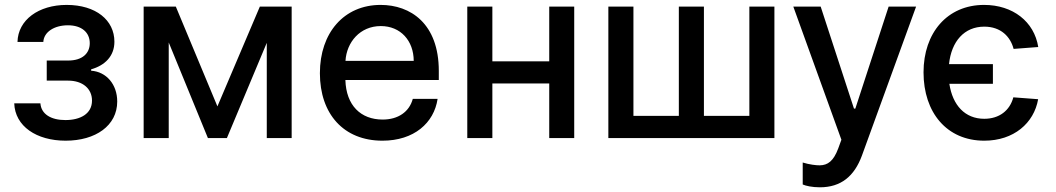

<svg xmlns="http://www.w3.org/2000/svg" viewBox="-20 -573 4385 797"><path d="M147.7 -144.2H39.1C42.3 -49 131.4 11 252.5 11C376.8 11 466.6 -51.5 466.6 -151.6C466.6 -222.7 421.5 -275.2 358.3 -279.5V-285.2C415.5 -301.5 454.9 -339.8 454.9 -399.9C454.9 -489.3 378.2 -552.6 256.7 -552.6C140.3 -552.6 54.7 -490.4 52.6 -398.8H159.8C161.9 -439.6 204.2 -468 262.1 -468C319.2 -468 352.6 -438.2 352.6 -393.8C352.6 -352.3 322.8 -321.7 262.8 -321.7H174V-238.3H262.8C323.2 -238.3 361.9 -204.9 361.9 -155.5C361.9 -99.8 312.5 -74.6 251.4 -74.6C191.4 -74.6 150.9 -99.4 147.7 -144.2Z M882.5 -131.4 709.9 -545.5H576.3V0H680.4V-396.7L843 0H921.9L1087.4 -395.2V0H1190.7V-545.5H1058.6Z M1567.5 11C1698.5 11 1781.6 -62.5 1796.5 -162.6H1693.5C1679 -108.7 1632.8 -76.7 1568.5 -76.7C1477.6 -76.7 1416.9 -135.3 1413.7 -240.8H1801.5V-278.4C1801.5 -475.5 1683.6 -552.6 1560 -552.6C1408 -552.6 1307.9 -436.8 1307.9 -269.2C1307.9 -99.8 1406.6 11 1567.5 11ZM1414.1 -320.3C1418.7 -397.7 1474.4 -464.8 1560.7 -464.8C1643.1 -464.8 1697.1 -403.8 1697.4 -320.3Z M2023.8 -545.5H1919.7V0H2023.8V-226.6H2259.9V0H2363.6V-545.5H2259.9V-318.5H2023.8Z M2505.3 -545.5V0H3194.6V-545.5H3090.6V-92H2902V-545.5H2797.9V-92H2609.4V-545.5Z M3383.2 204.5C3470.9 204.5 3526.3 158.7 3557.9 72.8L3782.7 -545.5H3668.7L3530.5 -122.2H3524.9L3386.7 -545.5H3273.1L3472.7 7.1L3459.5 43.3C3440 95.5 3416.2 112.9 3382.8 113.3C3369.3 113.6 3338.8 110.1 3312.1 101.6V192.8C3324.9 198.5 3351.2 204.5 3383.2 204.5Z M4101.6 -306.8H3919.4C3929.3 -401.6 3983 -462.4 4065.7 -462.4C4134.9 -462.4 4174.4 -420.5 4187.5 -370L4289.8 -377.8C4273.1 -483.3 4184.3 -552.6 4065 -552.6C3911.9 -552.6 3813.6 -436.4 3813.6 -272.7C3813.6 -105.8 3910.2 11 4065.7 11C4188.2 11 4272 -61.8 4289.4 -161.2L4186.4 -169C4171.9 -114.3 4128.2 -79.9 4065.7 -79.9C3985.8 -79.9 3934.3 -136 3920.8 -225.1H4101.6Z"/></svg>

Font: Magic Ui Pro Medium
Style: Regular
Weight: 500
Designer: Stefan Endress, Andreas Faust
Version: Version 1.000;FEAKit 1.0